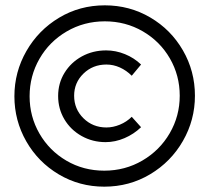

<svg xmlns="http://www.w3.org/2000/svg" viewBox="-20 -709 785 720"><path d="M711 -350Q711 -259 666 -180.5Q621 -102 543 -55.5Q465 -9 371 -9Q278 -9 200.5 -55Q123 -101 78.5 -179Q34 -257 34 -348Q34 -439 79 -517.5Q124 -596 201.5 -642.5Q279 -689 373 -689Q466 -689 543.5 -643.5Q621 -598 666 -520Q711 -442 711 -350ZM91 -348Q91 -272 128 -208Q165 -144 229 -106.5Q293 -69 371 -69Q449 -69 514 -107Q579 -145 616.5 -209.5Q654 -274 654 -350Q654 -426 617 -490Q580 -554 515.5 -591.5Q451 -629 373 -629Q295 -629 230 -591Q165 -553 128 -488.5Q91 -424 91 -348ZM509 -467 474 -425Q454 -445 429.5 -456Q405 -467 379 -467Q328 -467 293 -433Q258 -399 258 -350Q258 -300 293 -265.5Q328 -231 379 -231Q404 -231 429.5 -241.5Q455 -252 474 -271L509 -232Q482 -206 447 -191Q412 -176 376 -176Q327 -176 286 -199Q245 -222 221.5 -261.5Q198 -301 198 -349Q198 -397 222 -436Q246 -475 287 -497.5Q328 -520 378 -520Q414 -520 448.5 -506Q483 -492 509 -467Z"/></svg>

Font: Sapa
Style: Regular
Weight: 400
Version: Version 1.20 June 8, 2016